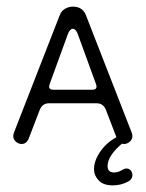

<svg xmlns="http://www.w3.org/2000/svg" viewBox="-20 -425 440 580"><path d="M45 10Q36 10 28 3Q20 -4 20 -14Q20 -18 22 -24L160 -378Q165 -392 176.5 -398.5Q188 -405 200 -405Q230 -405 240 -378L378 -24Q380 -18 380 -14Q380 -4 372 3Q364 10 355 10Q340 10 333 -7L300 -93Q292 -113 272 -113H128Q108 -113 100 -93L67 -7Q60 10 45 10ZM141 -154H259Q276 -154 270 -171L215 -322Q209 -338 200 -338Q191 -338 185 -322L130 -171Q124 -154 141 -154ZM321 135Q292 135 278 120Q264 105 264 86Q264 59 285 30Q306 1 341 -15L369 -6Q340 13 322.5 35Q305 57 305 77Q305 96 325 96Q337 96 352 87Q357 84 362 84Q370 84 375 90Q380 96 380 104Q380 116 368 123Q346 135 321 135Z"/></svg>

Font: Dongle Light
Style: Regular
Weight: 300
Designer: Yanghee Ryu
Foundry: Yanghee Ryu
Version: Version 2.000